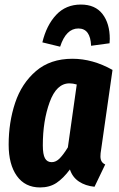

<svg xmlns="http://www.w3.org/2000/svg" viewBox="-20 -806 522 843"><path d="M474 -499 424 -149Q421 -133 421 -119Q421 -93 442 -84L395 14Q355 10 326.5 -9Q298 -28 287 -62Q258 -23 228 -3Q198 17 156 17Q90 17 54 -33.5Q18 -84 18 -171Q18 -269 46.5 -354.5Q75 -440 138 -494Q201 -548 298 -548Q387 -548 474 -499ZM168 -168Q168 -128 177.5 -111Q187 -94 207 -94Q226 -94 242.5 -111Q259 -128 278 -159L317 -435Q300 -440 285 -440Q228 -440 198 -357.5Q168 -275 168 -168ZM166 -620Q184 -695 226.5 -740.5Q269 -786 335 -786Q398 -786 430 -744.5Q462 -703 462 -635L461 -616L380 -605Q377 -681 324 -681Q270 -681 244 -601Z"/></svg>

Font: Fira Sans Extra Condensed
Style: Bold Italic
Weight: 700
Width: 3
Italic angle: -8°
Designer: Carrois Corporate & Edenspiekermann AG
Foundry: Carrois Corporate GbR & Edenspiekermann AG
Version: Version 4.203